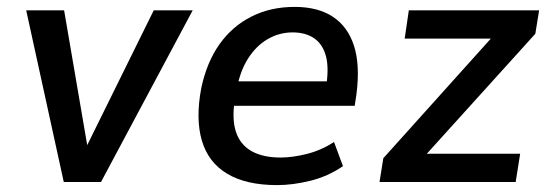

<svg xmlns="http://www.w3.org/2000/svg" viewBox="-20 -528 1602 557"><path d="M165 0 56 -498H166L233 -107L426 -498H539L273 0Z M784 9Q694 9 639 -24Q584 -57 565.5 -120.5Q547 -184 564 -273Q580 -348 617 -400Q654 -452 709.5 -480Q765 -508 835 -508Q902 -508 945.5 -479.5Q989 -451 1007 -395Q1025 -339 1014 -254L1009 -221H640L651 -292H945L925 -270Q935 -328 926 -363.5Q917 -399 892 -416.5Q867 -434 829 -434Q790 -434 756.5 -414.5Q723 -395 699.5 -358Q676 -321 666 -266L662 -244Q652 -185 664 -147Q676 -109 709 -90Q742 -71 794 -71Q829 -71 870.5 -81.5Q912 -92 949 -116L975 -46Q931 -16 880 -3.5Q829 9 784 9Z M1081 0 1092 -69 1430 -445 1423 -416H1154L1166 -498H1544L1533 -430L1192 -53L1199 -82H1489L1476 0Z"/></svg>

Font: Nunito Sans 7pt SemiCondensed SemiBold
Style: Italic
Weight: 600
Width: 4
Italic angle: -9°
Designer: Vernon Adams
Foundry: Vernon Adams
Version: Version 3.101;gftools[0.9.27]